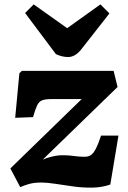

<svg xmlns="http://www.w3.org/2000/svg" viewBox="-20 -838 581 872"><path d="M79 -516H496L514 -443L174 -113Q193 -121 208.5 -125Q224 -129 237.5 -131Q251 -133 263 -133Q282 -133 297.5 -131.5Q313 -130 329 -128Q345 -126 363 -126Q381 -126 392.5 -133.5Q404 -141 415 -162Q426 -183 439 -222H518L481 0Q445 13 401.5 14Q358 15 314.5 9Q271 3 232.5 -3Q194 -9 168 -9Q134 -9 110.5 -2Q87 5 72 12L27 -73L351 -388H213Q185 -388 170.5 -382Q156 -376 148 -358Q140 -340 130 -306L49 -303L68 -505ZM94 -779 133 -818 285 -710 436 -818 477 -777 350 -615Q335 -596 320 -587.5Q305 -579 289 -579Q275 -579 261 -582.5Q247 -586 234 -592Z"/></svg>

Font: Literata 18pt ExtraBold
Style: Italic
Weight: 800
Italic angle: -2°
Designer: Latin by Veronika Burian and Jose Scaglione. Greek by Irene Vlachou. Cyrillic by Vera Evstafieva
Foundry: TypeTogether
Version: Version 3.103;gftools[0.9.29]